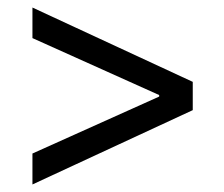

<svg xmlns="http://www.w3.org/2000/svg" viewBox="-20 -569 594 509"><path d="M491 -352V-277L66 -80V-162L402 -313V-317L66 -468V-549Z"/></svg>

Font: Liter
Style: Regular
Weight: 400
Designer: Anton Skugarov
Foundry: skugi
Version: Version 1.004; ttfautohint (v1.8.4.7-5d5b)